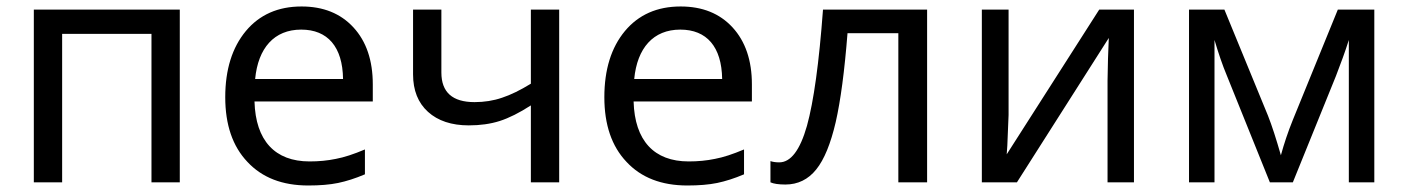

<svg xmlns="http://www.w3.org/2000/svg" viewBox="-20 -566 4372 596"><path d="M172.9 -460.9H450.2V0H538.1V-536.1H85V0H172.9Z M937 9.8C972.7 9.8 1003.4 7.3 1029.3 2C1055.2 -3.4 1083 -12.2 1112.8 -24.9V-102.1C1078.1 -87.4 1048.3 -77.6 1022.5 -72.8C996.6 -67.4 969.7 -64.9 940.9 -64.9C833.5 -64.9 773.4 -129.4 770 -251H1137.2V-304.2C1137.2 -378.4 1117.2 -437.5 1077.1 -481C1037.1 -524.4 983.4 -545.9 916 -545.9C843.3 -545.9 785.6 -520.5 743.2 -469.7C700.7 -418.5 679.2 -350.1 679.2 -264.2C679.2 -178.7 702.1 -111.8 748 -63.5C793.5 -14.6 856.4 9.8 937 9.8ZM915 -474.1C997.1 -474.1 1043.5 -420.9 1044.9 -320.8H772C781.2 -417 831.1 -474.1 915 -474.1Z M1262.2 -536.1V-335C1262.2 -285.6 1277.8 -246.6 1308.6 -218.8C1339.4 -190.9 1381.8 -176.8 1435.1 -176.8C1470.2 -176.8 1502.4 -181.2 1531.2 -190.4C1560.1 -199.7 1592.3 -215.8 1627.9 -238.8V0H1715.8V-536.1H1627.9V-306.2C1595.2 -286.1 1565.4 -271.5 1538.6 -262.7C1511.7 -253.4 1482.9 -249 1453.1 -249C1384.3 -249 1350.1 -279.8 1350.1 -340.8V-536.1Z M2113.8 9.8C2149.4 9.8 2180.2 7.3 2206.1 2C2231.9 -3.4 2259.8 -12.2 2289.6 -24.9V-102.1C2254.9 -87.4 2225.1 -77.6 2199.2 -72.8C2173.3 -67.4 2146.5 -64.9 2117.7 -64.9C2010.3 -64.9 1950.2 -129.4 1946.8 -251H2314V-304.2C2314 -378.4 2293.9 -437.5 2253.9 -481C2213.9 -524.4 2160.2 -545.9 2092.8 -545.9C2020 -545.9 1962.4 -520.5 1919.9 -469.7C1877.4 -418.5 1856 -350.1 1856 -264.2C1856 -178.7 1878.9 -111.8 1924.8 -63.5C1970.2 -14.6 2033.2 9.8 2113.8 9.8ZM2091.8 -474.1C2173.8 -474.1 2220.2 -420.9 2221.7 -320.8H1948.7C1958 -417 2007.8 -474.1 2091.8 -474.1Z M2857.9 -536.1H2534.7C2522.5 -371.1 2505.9 -251 2484.9 -175.3C2463.4 -99.6 2434.6 -62 2398.9 -62C2387.7 -62 2378.4 -63.5 2371.6 -65.9V0C2381.3 4.4 2397 6.8 2418 6.8C2456.5 6.8 2488.8 -8.8 2513.7 -40C2538.6 -70.8 2558.6 -120.1 2574.2 -187C2589.4 -253.9 2601.6 -345.7 2610.8 -462.9H2768.6V0H2857.9Z M3027.8 -536.1V0H3136.7L3421.9 -448.2L3419.4 -383.8L3418 -315.9V0H3500V-536.1H3392.1L3105 -86.9L3106.9 -114.3L3110.8 -209V-536.1Z M3956.1 -84C3941.4 -135.3 3928.2 -176.3 3916 -207L3780.8 -536.1H3670.9V0H3750V-441.9C3762.2 -400.9 3774.9 -363.3 3788.1 -332L3921.9 0H3993.2L4127 -330.1C4142.1 -369.1 4155.8 -406.2 4167 -441.9V0H4246.1V-536.1H4132.8L3993.2 -193.8C3978 -156.2 3965.8 -119.6 3956.1 -84Z"/></svg>

Font: Noto Reveo Sans
Style: Regular
Weight: 400
Designer: Monotype Design team
Foundry: Monotype Imaging Inc.
Version: Version 1.04